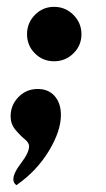

<svg xmlns="http://www.w3.org/2000/svg" viewBox="-20 -431 309 561"><path d="M11 -91Q11 -124 34 -147.5Q57 -171 90 -171Q122 -171 140 -150Q158 -129 158 -95Q158 -48 122.5 10.5Q87 69 28 110Q19 104 19 93Q19 75 42 45Q65 15 65 -4Q65 -14 51.5 -25Q38 -36 24.5 -52.5Q11 -69 11 -91ZM82 -275Q59 -298 59 -331Q59 -364 82 -387.5Q105 -411 138 -411Q171 -411 194.5 -387.5Q218 -364 218 -331Q218 -298 194.5 -275Q171 -252 138 -252Q105 -252 82 -275Z"/></svg>

Font: Lobster Two
Style: Bold Italic
Weight: 700
Designer: Pablo Impallari
Foundry: Pablo Impallari. www.impallari.com
Version: Version 1.006